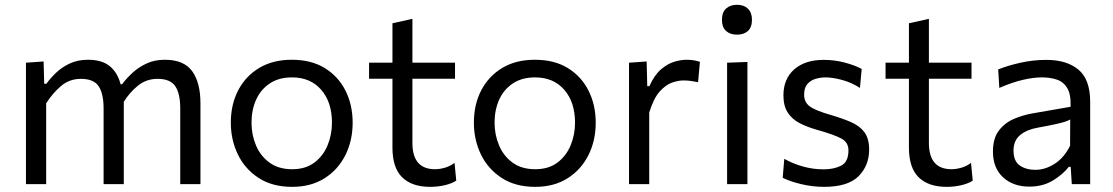

<svg xmlns="http://www.w3.org/2000/svg" viewBox="-20 -752 4544 784"><path d="M86 0V-496L158 -501L160.5 -410H169.5Q185 -432 208.8 -454.8Q232.5 -477.5 265 -492.8Q297.5 -508 339.5 -508Q396 -508 428 -482Q460 -456 472.5 -408H478.5Q495.5 -431 520.2 -454Q545 -477 578 -492.5Q611 -508 653 -508Q731 -508 764.8 -461.2Q798.5 -414.5 798.5 -330.5V0H716V-309.5Q716 -369 696 -399.5Q676 -430 623.5 -430Q578 -430 544 -402.8Q510 -375.5 485.5 -336.5Q485.5 -333.5 485.5 -330.5V0H403V-309.5Q403 -369 383 -399.5Q363 -430 310.5 -430Q263 -430 228.5 -400.2Q194 -370.5 168.5 -330V0Z M1173 11Q1091.5 11 1035.5 -25.8Q979.5 -62.5 951 -122Q922.5 -181.5 922.5 -251Q922.5 -325.5 952.8 -383.5Q983 -441.5 1038.8 -474.8Q1094.5 -508 1171.5 -508Q1251 -508 1306.2 -474Q1361.5 -440 1390.8 -381.8Q1420 -323.5 1420 -251Q1420 -177.5 1390 -118Q1360 -58.5 1304.8 -23.8Q1249.5 11 1173 11ZM1173 -61Q1227.5 -61 1263.5 -88Q1299.5 -115 1317.5 -158.5Q1335.5 -202 1335.5 -251Q1335.5 -335 1291.5 -385.5Q1247.5 -436 1172.5 -436Q1118.5 -436 1081.5 -411.2Q1044.5 -386.5 1025.8 -344.8Q1007 -303 1007 -251Q1007 -202 1025.2 -158.5Q1043.5 -115 1080.5 -88Q1117.5 -61 1173 -61Z M1736.5 11Q1662 11 1622.2 -28Q1582.5 -67 1582.5 -149V-430.5H1487V-496H1582.5V-657L1664 -675V-496H1838V-430.5H1664V-168.5Q1664 -61 1756.5 -61Q1775 -61 1796.8 -67.2Q1818.5 -73.5 1836 -87L1843 -14.5Q1827.5 -3.5 1798.2 3.8Q1769 11 1736.5 11Z M2165.5 11Q2084 11 2028 -25.8Q1972 -62.5 1943.5 -122Q1915 -181.5 1915 -251Q1915 -325.5 1945.2 -383.5Q1975.5 -441.5 2031.2 -474.8Q2087 -508 2164 -508Q2243.5 -508 2298.8 -474Q2354 -440 2383.2 -381.8Q2412.5 -323.5 2412.5 -251Q2412.5 -177.5 2382.5 -118Q2352.5 -58.5 2297.2 -23.8Q2242 11 2165.5 11ZM2165.5 -61Q2220 -61 2256 -88Q2292 -115 2310 -158.5Q2328 -202 2328 -251Q2328 -335 2284 -385.5Q2240 -436 2165 -436Q2111 -436 2074 -411.2Q2037 -386.5 2018.2 -344.8Q1999.5 -303 1999.5 -251Q1999.5 -202 2017.8 -158.5Q2036 -115 2073 -88Q2110 -61 2165.5 -61Z M2548.5 0V-496L2620.5 -501L2623 -400H2631.5Q2652 -445.5 2678.8 -468.5Q2705.5 -491.5 2733 -499.8Q2760.5 -508 2783.5 -508Q2813 -508 2838 -499.5L2830.5 -416.5Q2814 -419.5 2800.8 -421.5Q2787.5 -423.5 2770 -423.5Q2750.5 -423.5 2725 -415Q2699.5 -406.5 2674.2 -378.8Q2649 -351 2631 -292.5V0Z M2949 0V-496L3032 -499V0ZM2989 -610.5Q2961.5 -610.5 2944.8 -625.5Q2928 -640.5 2928 -671.5Q2928 -702 2945 -717.2Q2962 -732.5 2990 -732.5Q3017.5 -732.5 3034 -716.5Q3050.5 -700.5 3050.5 -671.5Q3050.5 -640.5 3034 -625.5Q3017.5 -610.5 2989 -610.5Z M3345 11Q3298.5 11 3252.8 0.2Q3207 -10.5 3176 -26L3182.5 -103.5Q3216.5 -84 3258.2 -72.2Q3300 -60.5 3343 -60.5Q3384.5 -60.5 3414.5 -75.5Q3444.5 -90.5 3444.5 -138.5Q3444.5 -170 3416.5 -185.8Q3388.5 -201.5 3316 -222Q3276.5 -233 3245.5 -249Q3214.5 -265 3196.8 -292Q3179 -319 3179 -362.5Q3179 -430 3223.2 -468.8Q3267.5 -507.5 3342.5 -507.5Q3389 -507.5 3430.5 -496.2Q3472 -485 3498.5 -470.5L3491.5 -393Q3455.5 -416 3417 -426Q3378.5 -436 3351.5 -436Q3331 -436 3310.8 -430.2Q3290.5 -424.5 3277 -409.2Q3263.5 -394 3263.5 -365.5Q3263.5 -335 3286 -318Q3308.5 -301 3371 -283Q3420.5 -268.5 3455.8 -253Q3491 -237.5 3510 -211.8Q3529 -186 3529 -141Q3529 -76 3485.8 -32.5Q3442.5 11 3345 11Z M3845.5 11Q3771 11 3731.2 -28Q3691.5 -67 3691.5 -149V-430.5H3596V-496H3691.5V-657L3773 -675V-496H3947V-430.5H3773V-168.5Q3773 -61 3865.5 -61Q3884 -61 3905.8 -67.2Q3927.5 -73.5 3945 -87L3952 -14.5Q3936.5 -3.5 3907.2 3.8Q3878 11 3845.5 11Z M4183.5 10Q4117 10 4075.8 -28Q4034.5 -66 4034.5 -133.5Q4034.5 -187.5 4059 -219.2Q4083.5 -251 4120.8 -266.8Q4158 -282.5 4196 -289L4351.5 -316Q4353.5 -366.5 4338 -392.2Q4322.5 -418 4295.2 -427Q4268 -436 4234.5 -436Q4200 -436 4156.8 -426Q4113.5 -416 4060.5 -393L4056 -468.5Q4092.5 -483.5 4145.2 -495.5Q4198 -507.5 4252.5 -507.5Q4336 -507.5 4383.8 -467.5Q4431.5 -427.5 4431.5 -337V0H4356.5L4352 -70.5H4344Q4321 -40.5 4279.8 -15.2Q4238.5 10 4183.5 10ZM4207.5 -58.5Q4247.5 -58.5 4286.2 -83Q4325 -107.5 4349.5 -157L4350 -264Q4342 -259.5 4328.8 -255Q4315.5 -250.5 4289.2 -244.8Q4263 -239 4216.5 -230.5Q4173.5 -223 4146 -200.8Q4118.5 -178.5 4118.5 -137Q4118.5 -94 4144.2 -76.2Q4170 -58.5 4207.5 -58.5Z"/></svg>

Font: Heraclito
Style: Regular
Weight: 400
Designer: Kostas Bartsokas (font) & Cristiano Sobral (main changes)
Foundry: Kostas Bartsokas (font) & Cristiano Sobral (main changes)
Version: Version 1.00;July 8, 2020;FontCreator 13.0.0.2655 64-bit